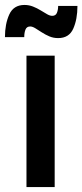

<svg xmlns="http://www.w3.org/2000/svg" viewBox="-22 -756 333 776"><path d="M85 -531H199V0H85ZM291 -732Q291 -678 274 -640Q257 -602 213 -602Q194 -602 177.5 -609Q161 -616 146.5 -625.5Q132 -635 120.5 -642Q109 -649 100 -649Q86 -649 81 -636.5Q76 -624 76 -606H-2Q-2 -659 15.5 -697.5Q33 -736 77 -736Q95 -736 111.5 -729.5Q128 -723 142.5 -714Q157 -705 168.5 -698.5Q180 -692 189 -692Q203 -692 208 -704Q213 -716 213 -732Z"/></svg>

Font: Alexandria
Style: Regular
Weight: 400
Designer: Mohamed Gaber
Foundry: Kief Type Foundry
Version: Version 5.100